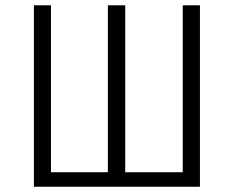

<svg xmlns="http://www.w3.org/2000/svg" viewBox="-20 -710 889 730"><path d="M108.9 0V-689.9H173.8V-55.2H390.1V-689.9H456.1V-55.2H674.8V-689.9H740.2V0Z"/></svg>

Font: HK Grotesk Light
Style: Regular
Weight: 300
Designer: Alfredo Marco Pradil and Stefan Peev
Foundry: Hanken Design Co.
Version: Version 1.045;PS 001.045;hotconv 1.0.88;makeotf.lib2.5.64775